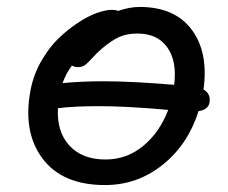

<svg xmlns="http://www.w3.org/2000/svg" viewBox="-20 -494 654 550"><path d="M280.8 36.1Q158.2 36.1 101.3 -40.5Q44.4 -117.2 67.9 -237.8Q76.2 -280.3 97.9 -318.4Q119.6 -356.4 146.2 -382.6Q172.9 -408.7 202.4 -428.2Q231.9 -447.8 257.3 -456.8Q282.7 -465.8 300.8 -465.8Q310.1 -465.8 318.8 -462.9Q351.6 -474.1 379.9 -474.1Q480.5 -474.1 529.1 -409.2Q577.6 -344.2 563 -237.8Q584.5 -225.1 580.1 -200.2Q578.6 -190.4 570.3 -183.8Q562 -177.2 548.8 -175.8Q518.6 -80.1 446 -22Q373.5 36.1 280.8 36.1ZM275.9 -261.2Q358.9 -261.2 479 -251Q487.3 -319.3 459 -358.6Q430.7 -397.9 374 -397.9Q342.3 -397.9 320.1 -387.5Q297.9 -377 271 -354Q258.3 -343.3 244.6 -328.1Q231 -313 223.1 -307.4Q215.3 -301.8 203.1 -301.8Q193.4 -301.8 186 -306.2Q168.9 -283.2 159.2 -255.9Q212.9 -261.2 275.9 -261.2ZM263.2 -189.9Q193.8 -189.9 146 -184.1Q142.1 -117.2 178.7 -77.1Q215.3 -37.1 282.2 -37.1Q342.8 -37.1 389.9 -75.7Q437 -114.3 461.9 -179.2Q342.8 -189.9 263.2 -189.9Z"/></svg>

Font: Shantell Sans Bouncy
Style: Italic
Weight: 400
Italic angle: -11.31°
Designer: Stephen Nixon, Anya Danilova, Shantell Martin
Foundry: Arrow Type
Version: Version 1.006;[9816181b4]